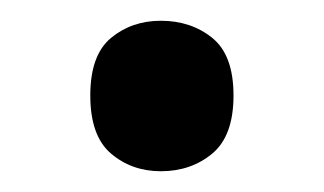

<svg xmlns="http://www.w3.org/2000/svg" viewBox="-20 -445 312 185"><path d="M67 -353Q67 -392 87 -408.5Q107 -425 135 -425Q164 -425 184.5 -408.5Q205 -392 205 -353Q205 -314 184.5 -297Q164 -280 135 -280Q107 -280 87 -297Q67 -314 67 -353Z"/></svg>

Font: Noto Sans Thai Looped Medium
Style: Regular
Weight: 500
Designer: Sasikarn Vongin, Ben Mitchell
Foundry: The Fontpad Ltd
Version: Version 1.001; ttfautohint (v1.8.4.7-5d5b)